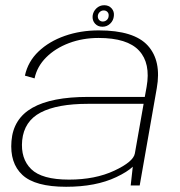

<svg xmlns="http://www.w3.org/2000/svg" viewBox="-20 -711 691 736"><path d="M481 0 489 -72Q468 -52 425.5 -32Q347.5 5 233.5 5Q114.5 5 65.8 -40.5Q17 -86 24 -170.5Q31 -256.5 104.5 -298Q178 -339.5 317.5 -339.5H535L542 -378Q558 -468.5 513 -517Q468 -565.5 358 -565.5Q297 -565.5 244.5 -545.8Q192 -526 157 -491Q122 -456 112.5 -410.5L75.5 -421Q87 -475 127.8 -513.8Q168.5 -552.5 228.5 -573.5Q288.5 -594.5 358.5 -594.5Q494 -594.5 546.8 -536Q599.5 -477.5 581 -373L515.5 0ZM497 -123 530.5 -313H317.5Q199.5 -313 136 -279.8Q72.5 -246.5 65 -173Q58.5 -103 99.5 -62.8Q140.5 -22.5 244.5 -22.5Q345 -22.5 418.2 -56.8Q491.5 -91 497 -123ZM372.5 -608.5Q355 -608.5 344.2 -620.5Q333.5 -632.5 335 -650Q337 -667 349.5 -679Q362 -691 379.5 -691Q397 -691 407.8 -679Q418.5 -667 416.5 -650Q415 -632.5 402.5 -620.5Q390 -608.5 372.5 -608.5ZM374 -628.5Q383 -628.5 389.5 -634.5Q396 -640.5 396.5 -650Q397.5 -659 392 -665Q386.5 -671 377.5 -671Q369 -671 362.5 -665Q356 -659 355 -650Q354.5 -640.5 360 -634.5Q365.5 -628.5 374 -628.5Z"/></svg>

Font: Anybody ExtraExpanded ExtraLight
Style: Italic
Weight: 200
Width: 8
Italic angle: -10°
Designer: Tyler Finck
Foundry: Etcetera Type Company
Version: Version 1.010; ttfautohint (v1.8.3) -l 8 -r 50 -G 200 -x 14 